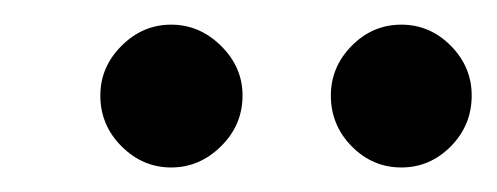

<svg xmlns="http://www.w3.org/2000/svg" viewBox="-20 -725 401 155"><path d="M61 -647.9Q61 -670.9 78.1 -688Q95.2 -705.1 118.2 -705.1Q141.1 -705.1 158.4 -688Q175.8 -670.9 175.8 -647.9Q175.8 -624 158.4 -606.9Q141.1 -589.8 118.2 -589.8Q95.2 -589.8 78.1 -606.9Q61 -624 61 -647.9ZM247.1 -647.9Q247.1 -670.9 263.9 -688Q280.8 -705.1 304 -705.1Q327.1 -705.1 344 -688Q360.8 -670.9 360.8 -647.9Q360.8 -624 344 -606.9Q327.1 -589.8 304 -589.8Q280.8 -589.8 263.9 -606.9Q247.1 -624 247.1 -647.9Z"/></svg>

Font: Oakes Grotesk
Style: Italic
Weight: 400
Designer: Samuel Oakes
Foundry: Samuel Oakes
Version: Version 1.0 | wf-rip DC20170320